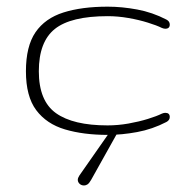

<svg xmlns="http://www.w3.org/2000/svg" viewBox="-20 -404 593 582"><path d="M306.6 4.9Q232.9 4.9 177 -11.7Q121.1 -28.3 89.8 -70.1Q58.6 -111.8 58.6 -188Q58.6 -263.7 87.6 -306.2Q116.7 -348.6 172.4 -366.2Q228 -383.8 306.6 -383.8Q349.6 -383.8 395.8 -375.2Q441.9 -366.7 484.4 -344.7Q494.6 -339.4 494.6 -329.6Q494.6 -316.9 481 -316.9Q476.6 -316.9 470.7 -319.3Q455.1 -327.1 428.2 -335.4Q401.4 -343.8 369.4 -349.4Q337.4 -355 306.6 -355Q194.8 -355 146.2 -316.2Q97.7 -277.3 97.7 -188Q97.7 -98.1 149.7 -61Q201.7 -23.9 306.2 -23.9Q337.4 -23.9 369.4 -29.5Q401.4 -35.2 428.2 -43.5Q455.1 -51.8 470.7 -59.6Q476.6 -62 481 -62Q494.6 -62 494.6 -49.3Q494.6 -39.6 484.4 -34.2Q441.9 -12.2 395.8 -3.7Q349.6 4.9 306.6 4.9ZM234.9 158.2Q226.6 158.2 221.2 153.1Q215.8 147.9 215.8 141.1Q215.8 135.3 220.7 127.9L313.5 -4.9Q319.8 -14.2 326.2 -14.2Q335 -14.2 335 -3.4Q335 0.5 333 3.9L256.3 141.1Q250.5 151.4 245.4 154.8Q240.2 158.2 234.9 158.2Z"/></svg>

Font: Gruppo
Style: Regular
Weight: 400
Designer: Vernon Adams
Foundry: Vernon Adams
Version: Version 1.001; ttfautohint (v1.8.4.7-5d5b);gftools[0.9.28]